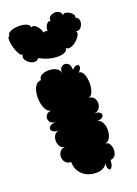

<svg xmlns="http://www.w3.org/2000/svg" viewBox="-164 -848 661 929"><g transform="rotate(-20 167.0 -383.5)"><path d="M70 -79Q51 -79 41.5 -91Q32 -103 32 -118.5Q32 -134 41.5 -146Q51 -158 70 -158Q52 -158 43.5 -171Q35 -184 35 -200.5Q35 -217 43.5 -229.5Q52 -242 70 -242Q43 -242 33.5 -253Q24 -264 33.5 -275Q43 -286 70 -286Q45 -286 36.5 -301Q28 -316 36.5 -331Q45 -346 70 -346Q52 -345 41.5 -360.5Q31 -376 27 -399.5Q23 -423 26 -446Q29 -469 39.5 -485Q50 -501 68 -501Q69 -519 85.5 -526.5Q102 -534 123.5 -533Q145 -532 160.5 -522.5Q176 -513 175 -495Q175 -522 189 -530.5Q203 -539 217 -530.5Q231 -522 231 -495Q246 -510 256.5 -509.5Q267 -509 267.5 -498.5Q268 -488 253 -473Q269 -473 277 -453Q285 -433 285 -407Q285 -381 277 -361.5Q269 -342 253 -342Q272 -342 281.5 -330Q291 -318 291 -302Q291 -286 281.5 -274Q272 -262 253 -262Q278 -262 286.5 -252Q295 -242 286.5 -232Q278 -222 253 -222Q271 -222 280.5 -204.5Q290 -187 290 -164.5Q290 -142 280.5 -124.5Q271 -107 253 -107Q269 -107 277 -94Q285 -81 285 -64.5Q285 -48 277 -35.5Q269 -23 253 -23Q251 6 242.5 15Q234 24 227.5 14Q221 4 223 -25Q223 -8 208 1.5Q193 11 170 12Q147 13 124.5 4Q102 -5 86.5 -25.5Q71 -46 70 -79ZM92 -606Q84 -594 70.5 -594.5Q57 -595 44.5 -603.5Q32 -612 26 -624Q20 -636 28 -648Q20 -646 11 -660.5Q2 -675 -4 -696Q-10 -717 -10.5 -734.5Q-11 -752 -2 -754Q-3 -768 14 -775.5Q31 -783 53.5 -783.5Q76 -784 93.5 -777.5Q111 -771 111 -757Q126 -765 141 -748Q156 -731 159 -713Q170 -719 180 -713Q178 -727 187 -743Q196 -759 210 -754Q208 -769 217.5 -776.5Q227 -784 240 -785.5Q253 -787 264 -780.5Q275 -774 276 -760Q282 -770 297 -765.5Q312 -761 323 -749.5Q334 -738 328 -728Q341 -724 344 -712.5Q347 -701 343 -689Q339 -677 330 -669.5Q321 -662 309 -666Q316 -657 308.5 -643Q301 -629 286.5 -617Q272 -605 257 -601Q242 -597 234 -607Q236 -592 216 -584.5Q196 -577 162.5 -581.5Q129 -586 92 -606Z"/></g></svg>

Font: Rubik Bubbles
Style: Regular
Weight: 400
Designer: Hubert and Fischer, NaN
Foundry: Hubert and Fischer, NaN
Version: Version 2.200